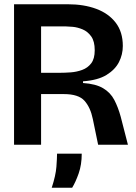

<svg xmlns="http://www.w3.org/2000/svg" viewBox="-20 -680 639 902"><path d="M46 0V-660H299Q374 -660 432 -638.5Q490 -617 523.5 -573.5Q557 -530 557 -464Q557 -424 539 -388.5Q521 -353 480.5 -328Q440 -303 370 -298V-290Q430 -286 464.5 -265.5Q499 -245 517 -210.5Q535 -176 547 -132L581 0H441L416 -121Q405 -175 377 -206.5Q349 -238 280 -238H173V0ZM173 -338H261Q284 -338 312 -340Q340 -342 366 -351.5Q392 -361 408.5 -382.5Q425 -404 425 -444Q425 -486 408.5 -509Q392 -532 368 -542Q344 -552 321.5 -554Q299 -556 288 -556H173ZM223 202Q242 144 245 103.5Q248 63 248 42H364Q364 94 349.5 135Q335 176 319 202Z"/></svg>

Font: Bricolage Grotesque 48pt SemiBold
Style: Regular
Weight: 600
Designer: Mathieu Triay
Foundry: Atelier Triay
Version: Version 1.000; ttfautohint (v1.8.4.7-5d5b);gftools[0.9.32]